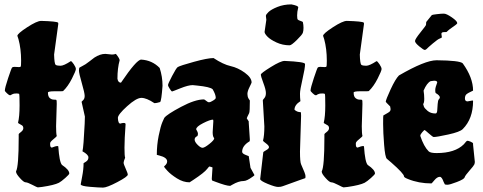

<svg xmlns="http://www.w3.org/2000/svg" viewBox="-20 -812 2194 873"><path d="M238 -339 235 -238Q235 -205 238 -194Q238 -191 223 -179Q208 -167 208 -161V-155Q208 -141 216 -141Q234 -148 239.5 -148Q245 -148 245 -146Q250 -74 262 -62Q295 -40 295 -23Q295 -19 277 -3Q259 13 248 19Q226 30 171 38L152 40Q149 40 127 28.5Q105 17 96.5 17Q88 17 70.5 -2.5Q53 -22 53 -31V-33Q65 -55 65 -186V-202Q65 -204 75.5 -212Q86 -220 86 -229Q86 -238 80 -242Q74 -246 68 -249Q62 -252 62 -254Q69 -282 69 -332.5Q69 -383 67 -385Q65 -387 55.5 -387Q46 -387 41 -385.5Q36 -384 33.5 -382.5Q31 -381 30 -380Q29 -379 25 -379Q21 -379 11.5 -388Q2 -397 2 -400Q2 -412 17 -457Q32 -502 35 -505Q38 -508 46 -508L66 -507Q72 -507 74 -509Q76 -511 76 -536Q76 -590 64 -634L59 -649Q59 -659 103.5 -688Q148 -717 167 -717Q238 -715 244 -709Q245 -708 245 -703L226 -564Q227 -523 233 -517Q240 -513 255 -513Q270 -513 302 -534Q306 -534 315.5 -520Q325 -506 325 -498Q325 -490 307 -454.5Q289 -419 267 -398Q266 -397 253 -397H228Q198 -397 198 -391Q198 -373 206.5 -366Q215 -359 225 -359Q235 -359 236.5 -357.5Q238 -356 238 -339Z M459 -567 489 -564Q498 -564 507 -567Q524 -546 524 -538Q514 -502 514 -454Q517 -436 530 -436Q601 -541 622 -541Q672 -538 706 -503Q719 -463 719 -422Q714 -353 708 -348Q691 -343 684 -343H682Q646 -367 623 -367Q600 -367 558 -329Q516 -291 516 -276Q517 -250 527 -250Q535 -253 543 -253Q551 -253 551 -247Q546 -179 546 -140.5Q546 -102 549 -95Q542 -78 542 -72Q542 -66 551.5 -45Q561 -24 561 -18Q561 -9 513.5 16Q466 41 448.5 41Q431 41 389 37.5Q347 34 347 26Q347 24 353.5 -9Q360 -42 360 -70L371 -77Q382 -84 382 -96.5Q382 -109 355 -124Q360 -145 365 -249L366 -282L351 -349Q351 -350 358 -356.5Q365 -363 365 -376Q365 -389 352 -434Q339 -479 339 -491Q339 -503 342 -505Q345 -507 354 -511.5Q363 -516 369 -520Q375 -524 387.5 -533.5Q400 -543 409 -550Q435 -567 459 -567Z M947 -211 950 -261Q950 -268 948 -268Q935 -268 903.5 -252Q872 -236 872 -224Q880 -211 880 -203.5Q880 -196 877 -193Q865 -188 865 -177.5Q865 -167 878.5 -153.5Q892 -140 901 -140Q910 -140 932 -157.5Q954 -175 954 -183L953 -185Q947 -191 947 -211ZM1111 -254 1116 -178Q1116 -169 1114 -169Q1081 -149 1081 -122Q1081 -114 1096 -108L1111 -102L1119 -49L1137 -16Q1137 -14 1128 -8Q1102 11 1088 11Q1065 11 1036 28L1027 33H1025Q1009 33 961 15L945 9Q943 7 943 0L946 -47V-51L933 -55Q930 -55 922 -44Q909 -27 859 6L842 17Q813 17 784.5 -1Q756 -19 741 -35.5Q726 -52 726 -54Q726 -56 730 -59Q740 -68 740 -78Q740 -96 704 -105L693 -108Q693 -153 701.5 -195Q710 -237 718 -256L727 -276Q739 -292 803 -326Q867 -360 907 -360Q910 -360 917.5 -353.5Q925 -347 930.5 -347Q936 -347 944 -352Q961 -361 961 -367Q961 -382 947 -406Q936 -417 876 -423L856 -425Q836 -425 800 -410.5Q764 -396 762 -396Q760 -396 752 -408Q744 -420 744 -425.5Q744 -431 762.5 -466.5Q781 -502 788 -507Q800 -514 862 -531Q924 -548 951 -548Q995 -519 1028.5 -511.5Q1062 -504 1093 -481.5Q1124 -459 1124 -437Q1124 -435 1114.5 -416Q1105 -397 1105 -385Q1105 -373 1110 -364L1116 -355Q1116 -305 1113 -298Q1102 -276 1102 -274L1111 -260Z M1183 -667 1191 -722Q1191 -727 1189 -739V-740Q1189 -746 1201 -757.5Q1213 -769 1241.5 -780.5Q1270 -792 1305 -792Q1336 -786 1336 -779V-778Q1331 -758 1331 -742Q1331 -726 1334 -723Q1337 -720 1346 -717Q1355 -714 1357 -712Q1360 -699 1360 -685.5Q1360 -672 1357 -663Q1354 -654 1329.5 -630Q1305 -606 1297 -606Q1265 -606 1237 -619Q1209 -632 1196 -645.5Q1183 -659 1183 -667ZM1349 -285 1344 -123Q1344 -76 1349 -65Q1369 -21 1369 -12Q1369 -3 1368 -2Q1367 -1 1345 6Q1274 31 1266 34.5Q1258 38 1244.5 38Q1231 38 1197 24Q1163 10 1163 2L1177 -119Q1177 -122 1190 -129Q1203 -136 1203 -143Q1203 -150 1189.5 -160Q1176 -170 1176 -172V-173Q1182 -196 1182 -237L1175 -356Q1175 -358 1182 -366Q1189 -374 1189 -389Q1189 -404 1177.5 -434.5Q1166 -465 1166 -473Q1166 -479 1211 -507Q1256 -535 1274 -535Q1367 -531 1367 -521Q1367 -502 1355.5 -452.5Q1344 -403 1344 -385.5Q1344 -368 1346 -352Q1319 -335 1319 -313Q1331 -302 1347 -302Q1349 -302 1349 -285Z M1628 -339 1625 -238Q1625 -205 1628 -194Q1628 -191 1613 -179Q1598 -167 1598 -161V-155Q1598 -141 1606 -141Q1624 -148 1629.5 -148Q1635 -148 1635 -146Q1640 -74 1652 -62Q1685 -40 1685 -23Q1685 -19 1667 -3Q1649 13 1638 19Q1616 30 1561 38L1542 40Q1539 40 1517 28.5Q1495 17 1486.5 17Q1478 17 1460.5 -2.5Q1443 -22 1443 -31V-33Q1455 -55 1455 -186V-202Q1455 -204 1465.5 -212Q1476 -220 1476 -229Q1476 -238 1470 -242Q1464 -246 1458 -249Q1452 -252 1452 -254Q1459 -282 1459 -332.5Q1459 -383 1457 -385Q1455 -387 1445.5 -387Q1436 -387 1431 -385.5Q1426 -384 1423.5 -382.5Q1421 -381 1420 -380Q1419 -379 1415 -379Q1411 -379 1401.5 -388Q1392 -397 1392 -400Q1392 -412 1407 -457Q1422 -502 1425 -505Q1428 -508 1436 -508L1456 -507Q1462 -507 1464 -509Q1466 -511 1466 -536Q1466 -590 1454 -634L1449 -649Q1449 -659 1493.5 -688Q1538 -717 1557 -717Q1628 -715 1634 -709Q1635 -708 1635 -703L1616 -564Q1617 -523 1623 -517Q1630 -513 1645 -513Q1660 -513 1692 -534Q1696 -534 1705.5 -520Q1715 -506 1715 -498Q1715 -490 1697 -454.5Q1679 -419 1657 -398Q1656 -397 1643 -397H1618Q1588 -397 1588 -391Q1588 -373 1596.5 -366Q1605 -359 1615 -359Q1625 -359 1626.5 -357.5Q1628 -356 1628 -339Z M1987 -658 1989 -643Q1989 -640 1980 -637Q1971 -634 1948 -614.5Q1925 -595 1920.5 -590Q1916 -585 1911 -585Q1906 -585 1886.5 -601Q1867 -617 1867 -625.5Q1867 -634 1892 -665Q1917 -696 1917 -699Q1918 -711 1918 -712Q1942 -742 1943.5 -743.5Q1945 -745 1965.5 -747.5Q1986 -750 1998 -750Q2010 -750 2034.5 -733Q2059 -716 2059 -707Q2059 -704 2051 -698Q2020 -677 2011 -667Q2011 -666 1999 -666Q1987 -666 1987 -658ZM1961 -389Q1959 -391 1959 -402.5Q1959 -414 1968 -437Q1968 -445 1954 -445L1938 -443Q1921 -435 1906 -400Q1909 -381 1909 -362.5Q1909 -344 1904 -339Q1905 -334 1907.5 -327Q1910 -320 1924 -308Q1938 -296 1960 -296Q1967 -296 1968 -309Q1969 -322 1970 -339Q1971 -356 1975.5 -360.5Q1980 -365 1980 -369Q1980 -378 1961 -389ZM2131 -154 2139 -76Q2139 -70 2136.5 -64Q2134 -58 2114.5 -36Q2095 -14 2092.5 -5.5Q2090 3 2057.5 15.5Q2025 28 2014.5 28Q2004 28 2002.5 26Q2001 24 1997 15Q1989 -8 1980 -8Q1968 -8 1955.5 7Q1943 22 1942 22Q1884 22 1835 2Q1817 -5 1817 -10Q1817 -22 1759 -73L1739 -90Q1731 -97 1726.5 -154Q1722 -211 1722 -248.5Q1722 -286 1723 -287Q1724 -288 1736 -294.5Q1748 -301 1752 -305Q1756 -309 1756 -316L1754 -328Q1734 -348 1734 -349Q1734 -358 1756 -405.5Q1778 -453 1794 -469Q1913 -538 1965 -538Q2071 -537 2084 -524Q2131 -459 2131 -400Q2107 -389 2100.5 -383Q2094 -377 2094 -364Q2094 -351 2106 -351L2128 -355Q2131 -355 2131 -353Q2131 -272 2084 -225Q2071 -212 2018.5 -200.5Q1966 -189 1952 -189Q1948 -189 1930 -205Q1912 -221 1910.5 -221Q1909 -221 1900 -211Q1891 -201 1891 -194Q1907 -146 1929 -124Q1937 -116 1965 -116Q2049 -116 2089 -156Q2101 -172 2105.5 -172Q2110 -172 2120.5 -167.5Q2131 -163 2131 -159Z"/></svg>

Font: Piedra
Style: Regular
Weight: 400
Designer: Angel Koziupa & Ale Paul
Foundry: Angel Koziupa and Alejandro Paul
Version: Version 1.000